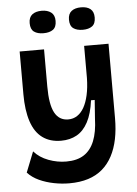

<svg xmlns="http://www.w3.org/2000/svg" viewBox="-60 -767 704 988"><g transform="rotate(-5 292.5 -273.5)"><path d="M258 175Q219 175 178.5 167Q138 159 103 143Q68 127 44 101L86 -5Q115 28 160.5 45Q206 62 252 62Q308 62 343.5 39Q379 16 397.5 -30Q416 -76 418 -145L425 -241H406Q397 -172 374 -129Q351 -86 316 -66.5Q281 -47 235 -47Q178 -47 139 -75.5Q100 -104 81 -161.5Q62 -219 62 -302V-523H188V-331Q188 -238 211 -195.5Q234 -153 281 -153Q307 -153 327.5 -166.5Q348 -180 362.5 -205.5Q377 -231 385.5 -269Q394 -307 395 -357V-523H521V-139Q521 -80 511 -31Q501 18 480.5 56.5Q460 95 429 121.5Q398 148 355.5 161.5Q313 175 258 175ZM396 -606Q365 -606 347 -619Q329 -632 329 -664Q329 -694 347 -708Q365 -722 396 -722Q427 -722 444.5 -708Q462 -694 462 -664Q462 -632 444 -619Q426 -606 396 -606ZM193 -606Q162 -606 144 -619Q126 -632 126 -664Q126 -694 144 -708Q162 -722 193 -722Q223 -722 241.5 -708Q260 -694 260 -664Q260 -632 242 -619Q224 -606 193 -606Z"/></g></svg>

Font: Bricolage Grotesque 28pt SemiBold
Style: Regular
Weight: 600
Version: Version 1.001;gftools[0.9.33.dev8+g029e19f]